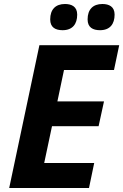

<svg xmlns="http://www.w3.org/2000/svg" viewBox="-20 -940 616 960"><path d="M480 -789C530 -789 553 -820 553 -867C553 -907 525 -920 492 -920C445 -920 418 -893 418 -843C418 -803 444 -789 480 -789ZM293 -789C343 -789 366 -820 366 -867C366 -907 338 -920 305 -920C258 -920 231 -893 231 -843C231 -803 257 -789 293 -789ZM26 0H425L451 -125H201L240 -309H473L500 -433H267L300 -590H550L576 -714H177Z"/></svg>

Font: Noto Sans
Style: Bold Italic
Weight: 700
Italic angle: -12°
Designer: Monotype Design Team
Foundry: Monotype Imaging Inc.
Version: Version 2.013